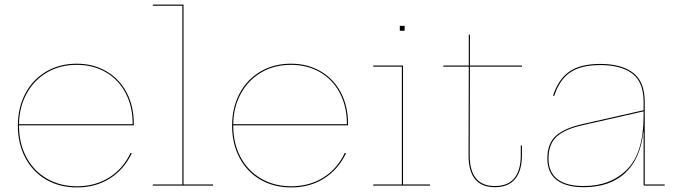

<svg xmlns="http://www.w3.org/2000/svg" viewBox="-20 -810 2953 838"><path d="M564 -270V-263H63V-261Q63 -184 95 -124Q127 -64 184.5 -30.5Q242 3 316 3Q396 3 457 -35.5Q518 -74 550 -143L555 -141Q522 -71 460 -31.5Q398 8 316 8Q240 8 181.5 -26Q123 -60 90.5 -121.5Q58 -183 58 -261Q58 -340 90.5 -401.5Q123 -463 181.5 -497.5Q240 -532 315 -532Q388 -532 445 -498.5Q502 -465 533 -405.5Q564 -346 564 -270ZM559 -268V-270Q559 -345 528.5 -403.5Q498 -462 442.5 -494.5Q387 -527 315 -527Q242 -527 185.5 -494Q129 -461 96.5 -402Q64 -343 63 -268Z M910 -5V0H647V-5H776V-785H647V-790H781V-5Z M1499 -270V-263H998V-261Q998 -184 1030 -124Q1062 -64 1119.5 -30.5Q1177 3 1251 3Q1331 3 1392 -35.5Q1453 -74 1485 -143L1490 -141Q1457 -71 1395 -31.5Q1333 8 1251 8Q1175 8 1116.5 -26Q1058 -60 1025.5 -121.5Q993 -183 993 -261Q993 -340 1025.5 -401.5Q1058 -463 1116.5 -497.5Q1175 -532 1250 -532Q1323 -532 1380 -498.5Q1437 -465 1468 -405.5Q1499 -346 1499 -270ZM1494 -268V-270Q1494 -345 1463.5 -403.5Q1433 -462 1377.5 -494.5Q1322 -527 1250 -527Q1177 -527 1120.5 -494Q1064 -461 1031.5 -402Q999 -343 998 -268Z M1857 -5V0H1609V-5H1734V-519H1609V-524H1739V-5ZM1746 -697V-676H1725V-697Z M2140 2Q2197 2 2225 -32.5Q2253 -67 2253 -133V-175H2258V-133Q2258 -65 2228.5 -29Q2199 7 2140 7Q2025 7 2025 -132L2026 -519H1915V-524H2026V-659H2031V-524H2258V-519H2031L2030 -132Q2030 2 2140 2Z M2881 -5V0H2793Q2789 0 2789 -4V-235H2788Q2775 -116 2708 -54.5Q2641 7 2528 7Q2450 7 2409.5 -24.5Q2369 -56 2369 -118Q2369 -184 2406.5 -217.5Q2444 -251 2525 -269L2789 -329V-365Q2789 -452 2739.5 -489Q2690 -526 2600 -526Q2515 -526 2468 -493.5Q2421 -461 2399 -391L2394 -393Q2417 -464 2465 -497.5Q2513 -531 2600 -531Q2692 -531 2743 -492.5Q2794 -454 2794 -365V-5ZM2789 -304V-324L2525 -264Q2447 -247 2410.5 -214.5Q2374 -182 2374 -118Q2374 -58 2413 -28Q2452 2 2528 2Q2645 2 2717 -70.5Q2789 -143 2789 -304Z"/></svg>

Font: Hepta Slab Hairline
Style: Regular
Weight: 400
Designer: Michael LaGattuta
Foundry: Michael LaGattuta
Version: Version 1.100; ttfautohint (v1.8) -l 8 -r 50 -G 200 -x 14 -D